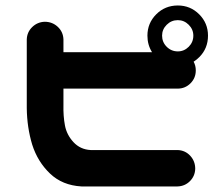

<svg xmlns="http://www.w3.org/2000/svg" viewBox="-20 -672 781 690"><path d="M140.6 -593.8Q168 -593.8 187.5 -575.7Q207 -557.6 208 -530.3V-484.4H526.4Q509.8 -510.7 509.8 -543.9Q509.8 -588.9 541.5 -620.6Q573.2 -652.3 619.1 -652.3Q664.1 -652.3 695.8 -620.6Q727.5 -588.9 727.5 -543.9Q727.5 -498 696.3 -466.8Q686.5 -457 675.8 -450.2Q683.6 -436.5 683.6 -418.9Q683.6 -391.6 664.6 -372.6Q645.5 -353.5 618.2 -353.5H208V-294.9Q207 -254.9 213.4 -221.2Q219.7 -187.5 244.1 -161.1Q268.6 -134.8 305.7 -132.8H618.2Q645.5 -131.8 663.6 -112.3Q681.6 -92.8 681.6 -65.4Q680.7 -39.1 662.6 -21Q644.5 -2.9 618.2 -2H272.5Q204.1 -5.9 159.7 -48.3Q115.2 -90.8 95.7 -152.3Q77.1 -213.9 76.2 -283.2V-530.3Q77.1 -556.6 95.7 -574.7Q114.3 -592.8 140.6 -593.8ZM562.5 -543.9Q562.5 -520.5 579.1 -503.9Q595.7 -487.3 619.1 -487.3Q641.6 -487.3 658.2 -503.9Q674.8 -520.5 674.8 -543.9Q674.8 -566.4 658.2 -583Q641.6 -599.6 619.1 -599.6Q595.7 -599.6 579.1 -583Q562.5 -566.4 562.5 -543.9Z"/></svg>

Font: Nico Moji
Style: Regular
Weight: 400
Version: Version 1.02